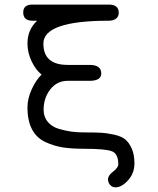

<svg xmlns="http://www.w3.org/2000/svg" viewBox="-20 -641 686 836"><path d="M343.8 -64.5Q391.6 -64.5 419.4 -63Q447.3 -61.5 479 -54.2Q510.7 -46.9 526.9 -32.7Q543 -18.6 554.2 7.3Q565.4 33.2 565.4 70.3Q565.4 113.3 537.6 144Q509.8 174.8 482.4 174.8Q468.8 174.8 459.5 164.1Q450.2 153.3 450.2 139.6Q450.2 123 472.7 106Q495.1 88.9 495.1 74.2Q495.1 29.3 468.3 18.1Q441.4 6.8 346.7 6.8Q293 6.8 254.4 1Q215.8 -4.9 177.7 -22.5Q139.6 -40 119.6 -77.6Q99.6 -115.2 99.6 -172.9Q99.6 -211.9 118.2 -252.4Q136.7 -293 161.1 -316.4Q135.7 -335.9 117.7 -374Q99.6 -412.1 99.6 -451.2Q99.6 -511.7 141.6 -550.8H121.1Q81.1 -550.8 81.1 -586.9Q81.1 -621.1 121.1 -621.1H454.1Q497.1 -621.1 497.1 -585Q497.1 -569.3 485.4 -560.1Q473.6 -550.8 454.1 -550.8Q168.9 -550.8 168.9 -451.2Q168.9 -358.4 274.4 -358.4H370.1Q420.9 -358.4 420.9 -321.3Q420.9 -289.1 370.1 -289.1H274.4Q228.5 -289.1 199.2 -252Q169.9 -214.8 169.9 -163.1Q169.9 -131.8 188 -110.4Q206.1 -88.9 235.8 -80.1Q265.6 -71.3 291 -67.9Q316.4 -64.5 343.8 -64.5Z"/></svg>

Font: Jura
Style: DemiBold
Weight: 600
Version: Version 2.4